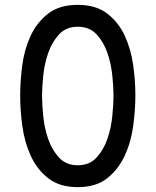

<svg xmlns="http://www.w3.org/2000/svg" viewBox="-20 -760 640 790"><path d="M300 -80Q348 -80 377 -111.5Q406 -143 421.5 -187.5Q437 -232 442 -281.5Q447 -331 447 -367Q447 -402 442 -450.5Q437 -499 421.5 -543.5Q406 -588 377 -619Q348 -650 300 -650Q252 -650 223 -618.5Q194 -587 178.5 -542.5Q163 -498 158 -449.5Q153 -401 153 -366Q153 -330 158 -281Q163 -232 178.5 -187.5Q194 -143 223 -111.5Q252 -80 300 -80ZM300 10Q225 10 178.5 -26.5Q132 -63 106.5 -119Q81 -175 72 -241Q63 -307 63 -367Q63 -425 71.5 -490.5Q80 -556 105.5 -611.5Q131 -667 177.5 -703.5Q224 -740 300 -740Q375 -740 421.5 -704Q468 -668 493.5 -612.5Q519 -557 528 -492Q537 -427 537 -368Q537 -308 528 -241.5Q519 -175 493 -119Q467 -63 421 -26.5Q375 10 300 10Z"/></svg>

Font: Maple Mono Normal
Style: Regular
Weight: 400
Monospace: yes
Designer: subframe7536
Version: Version 7.000